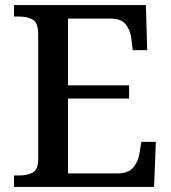

<svg xmlns="http://www.w3.org/2000/svg" viewBox="-20 -734 671 754"><path d="M35 0V-45H56Q86 -45 108 -56Q130 -67 130 -110V-599Q130 -645 108.5 -657Q87 -669 56 -669H35V-714H553L558 -537H501L496 -581Q492 -615 474 -638Q456 -661 415 -661H247V-399H487V-347H247V-53H442Q484 -53 503.5 -76.5Q523 -100 528 -133L535 -177H592L585 0Z"/></svg>

Font: Noto Serif NP Hmong Medium
Style: Regular
Weight: 500
Designer: Dalton Maag Ltd
Foundry: Dalton Maag Ltd
Version: Version 1.001; ttfautohint (v1.8.4.7-5d5b)